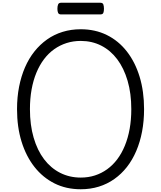

<svg xmlns="http://www.w3.org/2000/svg" viewBox="-20 -1359 1173 1398"><path d="M568 19Q462 19 377 -23.5Q292 -66 231 -143.5Q170 -221 137 -327.5Q104 -434 104 -564Q104 -651 119 -727.5Q134 -804 162 -868.5Q190 -933 230.5 -984Q271 -1035 322.5 -1071.5Q374 -1108 436 -1127Q498 -1146 568 -1146Q673 -1146 758 -1104Q843 -1062 903.5 -984.5Q964 -907 996.5 -800.5Q1029 -694 1029 -564Q1029 -478 1014.5 -401.5Q1000 -325 972 -259.5Q944 -194 904 -143Q864 -92 812.5 -55.5Q761 -19 699.5 0Q638 19 568 19ZM568 -66Q623 -66 671 -81.5Q719 -97 760 -126.5Q801 -156 833.5 -199Q866 -242 889 -298Q912 -354 924 -420.5Q936 -487 936 -564Q936 -679 909 -771Q882 -863 833.5 -927.5Q785 -992 717.5 -1026.5Q650 -1061 568 -1061Q513 -1061 464.5 -1045.5Q416 -1030 374.5 -1000.5Q333 -971 300.5 -928Q268 -885 245 -829.5Q222 -774 210 -707.5Q198 -641 198 -564Q198 -449 225 -356.5Q252 -264 301 -199.5Q350 -135 418 -100.5Q486 -66 568 -66ZM425 -1254Q408 -1254 403 -1265.5Q398 -1277 398 -1295Q398 -1314 403 -1326.5Q408 -1339 425 -1339H710Q728 -1339 732.5 -1326.5Q737 -1314 737 -1295Q737 -1277 732.5 -1265.5Q728 -1254 710 -1254Z"/></svg>

Font: Playwrite BR
Style: Regular
Weight: 400
Designer: Veronika Burian, José Scaglione
Foundry: TypeTogether
Version: Version 1.002